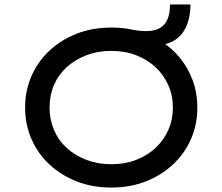

<svg xmlns="http://www.w3.org/2000/svg" viewBox="-20 -834 1001 864"><path d="M481 10Q396 10 325.5 -17.5Q255 -45 202.5 -94Q150 -143 121.5 -208.5Q93 -274 93 -350Q93 -426 121.5 -491.5Q150 -557 202.5 -606Q255 -655 325.5 -682.5Q396 -710 481 -710Q505 -710 527 -708Q549 -706 568 -702Q586 -698 603.5 -696Q621 -694 639 -694Q673 -694 697 -706.5Q721 -719 733 -745.5Q745 -772 745 -814H837Q837 -775 828 -742.5Q819 -710 801.5 -686Q784 -662 756.5 -647.5Q729 -633 690 -631L698 -652Q751 -621 789 -574.5Q827 -528 847.5 -471.5Q868 -415 868 -350Q868 -274 839.5 -208.5Q811 -143 758.5 -94Q706 -45 635.5 -17.5Q565 10 481 10ZM481 -95Q542 -95 592.5 -114.5Q643 -134 680 -168.5Q717 -203 737.5 -249.5Q758 -296 758 -350Q758 -404 737.5 -450.5Q717 -497 680 -531.5Q643 -566 592.5 -585.5Q542 -605 481 -605Q420 -605 369 -585.5Q318 -566 280.5 -532Q243 -498 223 -451.5Q203 -405 203 -350Q203 -296 223 -249Q243 -202 280.5 -168Q318 -134 369 -114.5Q420 -95 481 -95Z"/></svg>

Font: Lexend Giga
Style: Regular
Weight: 400
Designer: Bonnie Shaver-Troup, Thomas Jockin
Foundry: Lexend
Version: Version 1.007